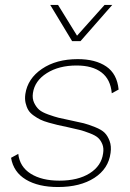

<svg xmlns="http://www.w3.org/2000/svg" viewBox="-20 -750 527 780"><path d="M215.8 9.8Q135.7 9.8 85.2 -20.5Q34.7 -50.8 24.9 -108.9L54.2 -125Q60.1 -72.3 105 -44.2Q149.9 -16.1 221.2 -16.1Q296.9 -16.1 344.5 -46.1Q392.1 -76.2 398.9 -127Q402.3 -147.9 395.8 -164.1Q389.2 -180.2 378.7 -189.9Q368.2 -199.7 344.7 -208.7Q321.3 -217.8 303.7 -222.2Q286.1 -226.6 252.9 -233.9Q229 -238.8 214.4 -242.2Q199.7 -245.6 178.2 -251.7Q156.7 -257.8 143.8 -264.2Q130.9 -270.5 116.5 -280.8Q102.1 -291 95 -303Q87.9 -314.9 84 -331.5Q80.1 -348.1 83 -368.2Q92.3 -430.7 150.4 -470.2Q208.5 -509.8 295.9 -509.8Q367.7 -509.8 411.6 -480Q455.6 -450.2 461.9 -386.2L434.1 -371.1Q429.2 -427.7 392.3 -455.8Q355.5 -483.9 291 -483.9Q219.2 -483.9 170.2 -452.9Q121.1 -421.9 113.8 -372.1Q110.4 -349.6 118.7 -332.3Q127 -314.9 138.9 -304.4Q150.9 -293.9 176 -284.9Q201.2 -275.9 217.8 -271.7Q234.4 -267.6 266.1 -261.2Q301.8 -253.9 320.1 -249.3Q338.4 -244.6 365.5 -233.9Q392.6 -223.1 405 -210.7Q417.5 -198.2 425.3 -177.2Q433.1 -156.2 429.2 -128.9Q420.9 -64.5 363.3 -27.3Q305.7 9.8 215.8 9.8ZM184.1 -730H215.8L293 -605L404.8 -730H436L307.1 -583H272.9Z"/></svg>

Font: Human Sans ExtraLight
Style: Italic
Weight: 200
Italic angle: -8°
Designer: Tim Radville
Foundry: Continuum
Version: Version 1.000;FEAKit 1.0